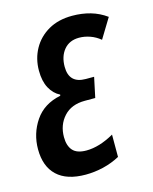

<svg xmlns="http://www.w3.org/2000/svg" viewBox="-91 -612 547 685"><g transform="rotate(-15 183.0 -270.0)"><path d="M141.6 9.8Q71.8 9.8 35.9 -24.2Q0 -58.1 0 -121.6Q0 -179.2 31.7 -226.1Q63.5 -272.9 126 -285.6L127 -289.6Q103.5 -301.3 89.6 -326.9Q75.7 -352.5 75.7 -391.6Q75.7 -435.5 95.7 -471.7Q115.7 -507.8 152.6 -529.1Q189.5 -550.3 240.7 -550.3Q276.4 -550.3 307.9 -541.3Q339.4 -532.2 366.2 -512.7L321.8 -439.9Q304.7 -454.1 284.4 -461.2Q264.2 -468.3 244.1 -468.3Q208.5 -468.3 188.2 -444.1Q168 -419.9 168 -381.3Q168 -319.8 229.5 -319.8H260.3L244.6 -245.6H206.1Q156.2 -245.6 128.4 -215.1Q100.6 -184.6 100.6 -139.6Q100.6 -107.4 116 -90.1Q131.3 -72.8 166 -72.8Q213.9 -72.8 268.6 -104V-21.5Q239.7 -5.9 207 2Q174.3 9.8 141.6 9.8Z"/></g></svg>

Font: Open Sans Condensed SemiBold
Style: Italic
Weight: 600
Width: 3
Italic angle: -12°
Designer: Monotype Design Team
Foundry: Monotype Imaging Inc.
Version: Version 3.000; ttfautohint (v1.8.4)